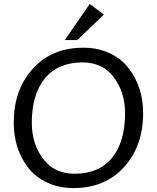

<svg xmlns="http://www.w3.org/2000/svg" viewBox="-20 -946 799 978"><path d="M355 12Q280 12 220.5 -16Q161 -44 124 -91Q50 -187 50 -321Q50 -489 147 -596Q244 -703 404 -703Q479 -703 538.5 -675Q598 -647 634 -600Q709 -504 709 -370Q709 -202 612 -95Q515 12 355 12ZM400 -628Q276 -628 209 -547Q142 -466 142 -320Q142 -213 199.5 -137Q257 -61 360 -61Q484 -61 550.5 -142Q617 -223 617 -369Q617 -476 560 -552Q503 -628 400 -628ZM374 -742H310L437 -926L509 -872Z"/></svg>

Font: Average Sans
Style: Regular
Weight: 400
Designer: Eduardo Rodriguez Tunni
Foundry: Eduardo Rodriguez Tunni
Version: Version 1.002